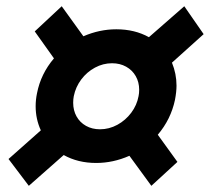

<svg xmlns="http://www.w3.org/2000/svg" viewBox="-20 -646 672 615"><path d="M184.1 -149.4 72.3 -50.8 7.3 -136.7 110.8 -228.5Q94.2 -264.6 94.2 -305.7Q94.2 -326.7 98.6 -347.7Q110.8 -409.7 152.8 -459L91.3 -545.4L177.7 -626L247.1 -529.8Q298.8 -552.2 352.5 -552.2Q411.6 -552.2 457 -526.9L570.3 -626L632.3 -536.6L530.8 -445.3Q545.4 -409.7 545.4 -371.6Q545.4 -352.1 540.5 -326.2Q527.3 -263.7 485.4 -214.4L548.3 -127.4L464.8 -50.8L394.5 -147Q342.3 -124 288.1 -124Q229.5 -124 184.1 -149.4ZM423.8 -337.9Q425.8 -347.2 425.8 -358.4Q425.8 -382.8 414.8 -402.1Q403.8 -421.4 384 -432.4Q364.3 -443.4 338.9 -443.4Q310.1 -443.4 284.2 -429.4Q258.3 -415.5 240.2 -391.4Q222.2 -367.2 216.3 -337.9Q214.4 -328.1 214.4 -316.9Q214.4 -292.5 225.1 -273.2Q235.8 -253.9 255.4 -242.9Q274.9 -231.9 300.3 -231.9Q329.6 -231.9 356 -246.3Q382.3 -260.7 400.4 -284.9Q418.5 -309.1 423.8 -337.9Z"/></svg>

Font: Reddit Sans Fudge ExBold Italic
Style: Regular
Weight: 800
Italic angle: -11.25°
Designer: Stephen Hutchings
Version: Version 1.013